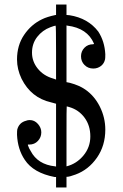

<svg xmlns="http://www.w3.org/2000/svg" viewBox="-20 -770 540 846"><path d="M162 -187Q162 -165 147 -149Q132 -133 109 -133H103V-130Q108 -115 115 -105Q146 -45 223 -37L227 -36V-313L223 -314Q222 -314 219.5 -315Q217 -316 212.5 -317Q208 -318 205 -319Q117 -339 75 -423Q55 -465 55 -508Q55 -570 86 -616Q117 -662 165 -685Q187 -696 225 -704H227V-750H273V-704L286 -703Q368 -690 413 -631Q441 -588 444 -531Q444 -514 443 -509Q439 -490 424.5 -479Q410 -468 391 -468Q368 -468 352.5 -483.5Q337 -499 337 -522Q337 -544 352 -559.5Q367 -575 390 -575L394 -576V-578Q365 -646 277 -657L273 -658V-408L288 -405Q329 -394 355 -376Q396 -348 420 -300Q444 -252 444 -199Q444 -128 407 -75Q370 -22 313 -1Q286 9 276 9H273V56H227V10H221Q127 -8 89 -66Q58 -112 55 -176Q55 -194 56 -199Q64 -230 95 -238Q102 -241 111 -241Q132 -241 147 -224Q162 -207 162 -187ZM227 -539Q227 -657 225 -657Q221 -657 202 -650Q167 -637 144 -607.5Q121 -578 121 -538Q121 -499 146.5 -467.5Q172 -436 214 -424Q217 -423 220 -422Q223 -421 225 -420H227ZM286 -298Q277 -301 274 -301Q273 -301 273 -169V-37Q317 -48 347.5 -84.5Q378 -121 378 -169Q378 -217 352.5 -251.5Q327 -286 286 -298Z"/></svg>

Font: MathJax_Main
Style: Regular
Weight: 400
Version: Version 1.1